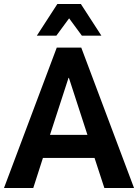

<svg xmlns="http://www.w3.org/2000/svg" viewBox="-24 -944 693 964"><path d="M-4 0 261 -705H384L649 0H500L436 -196L489 -151H153L206 -196L143 0ZM320 -553 216 -233 200 -267H442L426 -233L322 -553ZM161 -765 264 -924H382L485 -765H387L323 -852L259 -765Z"/></svg>

Font: Nunito Sans 10pt Condensed ExtraBold
Style: Regular
Weight: 800
Width: 3
Designer: Vernon Adams
Foundry: Vernon Adams
Version: Version 3.101;gftools[0.9.27]